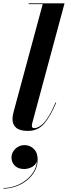

<svg xmlns="http://www.w3.org/2000/svg" viewBox="-52 -770 404 1144"><path d="M16.4 168.2Q16.4 139.4 39.2 117Q62 94.6 94 94.6Q126.4 94.6 149.4 117.2Q172.4 139.8 172.4 180.2Q172.4 218.6 154.6 250.4Q136.8 282.2 107.2 305.4Q77.6 328.6 41.4 341.2Q5.2 353.8 -31.6 353.8V350.2Q2.4 350.2 36.6 338.6Q70.8 327 99.6 305.6Q128.4 284.2 146.8 255Q165.2 225.8 168 190.6Q160.4 213.4 138 225.2Q115.6 237 92.4 237Q56 237 36.2 217Q16.4 197 16.4 168.2ZM283 -158.5Q248 -75.5 210.8 -32.8Q173.5 10 114.5 10Q66 10 44.2 -9Q22.5 -28 22.5 -60Q22.5 -74 25.2 -86.8Q28 -99.5 30 -107L202.5 -745.5H119V-750H332.5L140 -36Q138 -28 138 -20.5Q138 -6.5 151.5 -6.5Q167.5 -6.5 187 -18.8Q206.5 -31 229.5 -64Q252.5 -97 279 -159.5Z"/></svg>

Font: Bodoni* 36pt
Style: Bold Italic
Weight: 700
Italic angle: -13°
Version: Version 2.3